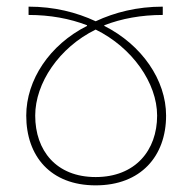

<svg xmlns="http://www.w3.org/2000/svg" viewBox="-20 -548 579 578"><path d="M66 -528V-503C131 -503 190 -492 242 -472V-470C129 -413 59 -307 59 -200C59 -78 132 10 268 10C404 10 480 -78 480 -200C480 -307 407 -413 294 -470V-472C346 -492 405 -503 470 -503V-528C393 -528 326 -511 268 -484C210 -511 143 -528 66 -528ZM268 -459C378 -405 453 -298 453 -200C453 -95 387 -15 268 -15C149 -15 86 -95 86 -200C86 -298 158 -405 268 -459Z"/></svg>

Font: Noto Sans Georgian Thin
Style: Regular
Weight: 100
Designer: Monotype Design Team, Akaki Razmadze
Foundry: Google LLC
Version: Version 2.005